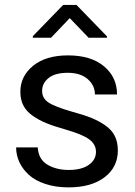

<svg xmlns="http://www.w3.org/2000/svg" viewBox="-20 -768 562 797"><path d="M378.4 -137.7Q378.4 -168.9 350.1 -189.7Q321.8 -210.4 250 -231Q203.1 -244.1 171.6 -257.1Q140.1 -270 114.5 -288.3Q88.9 -306.6 76.7 -330.8Q64.5 -355 64.5 -387.2Q64.5 -451.7 117.4 -494.9Q170.4 -538.1 262.2 -538.1Q357.4 -538.1 411.6 -492.9Q465.8 -447.8 465.8 -376H374Q374 -413.6 344 -439.7Q314 -465.8 261.2 -465.8Q208.5 -465.8 181.6 -444.1Q154.8 -422.4 154.8 -390.6Q154.8 -360.4 180.9 -342.8Q207 -325.2 279.8 -304.2Q327.1 -291.5 358.6 -278.8Q390.1 -266.1 417 -247.6Q443.8 -229 456.5 -203.4Q469.2 -177.7 469.2 -143.6Q469.2 -74.2 414.1 -32.2Q358.9 9.8 264.6 9.8Q211.4 9.8 168.9 -4.2Q126.5 -18.1 100.3 -41.7Q74.2 -65.4 60.5 -94.7Q46.9 -124 46.9 -156.2H136.7Q139.6 -106.9 176.5 -84.7Q213.4 -62.5 265.1 -62.5Q318.4 -62.5 348.4 -83.5Q378.4 -104.5 378.4 -137.7ZM116.2 -617.7 242.2 -747.6H297.4L424.3 -616.7V-611.3H347.7L269.5 -692.9L191.9 -611.3H116.2Z"/></svg>

Font: Bert Sans Medium
Style: Regular
Weight: 500
Designer: Christian Robertson, Adam Twardoch, & Cristiano Sobral
Foundry: Google
Version: Version 12.135;January 10, 2020;FontCreator 12.0.0.2547 64-b